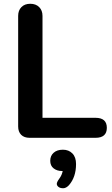

<svg xmlns="http://www.w3.org/2000/svg" viewBox="-20 -730 595 1017"><path d="M76.2 -60.1V-646Q76.2 -674.8 93.5 -692.4Q110.8 -710 140.4 -710Q169.9 -710 187.5 -692.4Q205.1 -674.8 205.1 -646V-106H485.8Q545.9 -106 545.9 -53Q545.9 0 485.8 0H137.2Q107.9 0 92 -16.1Q76.2 -32.2 76.2 -60.1ZM382.8 138.7Q382.8 208 345.2 251Q330.1 267.1 314.5 267.1Q298.8 267.1 289.8 260Q280.8 252.9 280.8 243.7Q280.8 234.4 294.4 215.8Q308.1 197.3 312 175.8H308.1Q282.2 175.8 264.2 161.9Q246.1 147.9 246.1 121.6Q246.1 95.2 264.2 79.1Q282.2 63 313.2 63Q344.2 63 363.5 82.8Q382.8 102.5 382.8 138.7Z"/></svg>

Font: Nunito-Bold
Style: Bold
Weight: 700
Designer: Vernon Adams
Foundry: newtypography
Version: Version 3.000